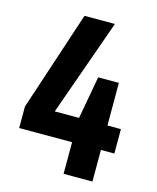

<svg xmlns="http://www.w3.org/2000/svg" viewBox="-105 -762 684 836"><g transform="rotate(15 236.5 -344.0)"><path d="M261.8 0V-142.5H23.4V-239.3L171.7 -688H308.8L154.3 -252.6H263.7L298.6 -444.8H391.8V-252.6H452.5V-142.5H391.8V0Z"/></g></svg>

Font: Saira Thin Condensed
Style: Regular
Weight: 100
Width: 3
Version: Version 1.101